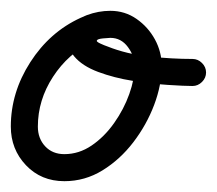

<svg xmlns="http://www.w3.org/2000/svg" viewBox="-35 -305 401 355"><path d="M114 -272Q123 -277 133 -273Q143 -269 147 -260Q151 -251 147.5 -241Q144 -231 135 -227Q91 -206 63 -163Q35 -120 35 -71Q35 -49 48.5 -34.5Q62 -20 84 -20Q111 -20 134.5 -36Q158 -52 176 -77.5Q194 -103 204 -131Q214 -159 214 -183Q214 -201 201.5 -218Q189 -235 169 -235Q166 -235 155.5 -234Q145 -233 144 -230Q144 -230 144 -230Q144 -230 144 -230Q143 -228 150.5 -224.5Q158 -221 164 -219Q199 -205 241 -200.5Q283 -196 321 -196Q331 -196 338.5 -188.5Q346 -181 346 -171Q346 -161 338.5 -153.5Q331 -146 321 -146Q306 -146 275.5 -148Q245 -150 210.5 -155.5Q176 -161 146.5 -172Q117 -183 102 -201Q87 -219 96 -246Q96 -246 96 -246Q96 -246 96 -246Q104 -269 125.5 -277Q147 -285 169 -285Q196 -285 217.5 -270Q239 -255 251.5 -232Q264 -209 264 -183Q264 -148 250 -111Q236 -74 211.5 -42Q187 -10 154.5 10Q122 30 84 30Q41 30 13 0.5Q-15 -29 -15 -71Q-15 -134 21 -190Q57 -246 114 -272Q114 -272 114 -272Q114 -272 114 -272Z"/></svg>

Font: FRB American Cursive Semibold
Style: Italic
Weight: 600
Italic angle: -25°
Version: Version 2.0;Modular Font Editor K font №1